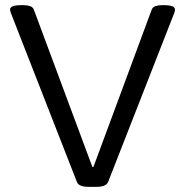

<svg xmlns="http://www.w3.org/2000/svg" viewBox="-20 -722 716 744"><path d="M323 2Q285 2 278 -17L22 -672Q19 -680 19 -685Q19 -702 62 -702H70Q85 -702 96 -698.5Q107 -695 111 -685L338 -75H342L568 -685Q572 -695 583 -698.5Q594 -702 609 -702H615Q658 -702 658 -685Q658 -678 655 -671L399 -17Q391 2 354 2Z"/></svg>

Font: Asap Semi Expanded
Style: Regular
Weight: 400
Width: 6
Designer: Pablo Cosgaya
Foundry: Omnibus-Type
Version: Version 3.001; ttfautohint (v1.8.4.7-5d5b)